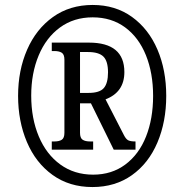

<svg xmlns="http://www.w3.org/2000/svg" viewBox="-20 -745 745 775"><path d="M53 -358Q53 -461 89.5 -544.5Q126 -628 194 -676.5Q262 -725 354 -725Q446 -725 513 -676.5Q580 -628 615.5 -545Q651 -462 651 -358Q651 -254 615.5 -170Q580 -86 512.5 -38Q445 10 353 10Q260 10 192 -39Q124 -88 88.5 -172Q53 -256 53 -358ZM598 -358Q598 -450 569 -522Q540 -594 485 -634.5Q430 -675 354 -675Q278 -675 222 -634Q166 -593 136 -521Q106 -449 106 -359Q106 -267 136.5 -194.5Q167 -122 223.5 -81Q280 -40 356 -40Q431 -40 486 -81Q541 -122 569.5 -194Q598 -266 598 -358ZM189 -174H199Q219 -174 229.5 -181Q240 -188 240 -209V-504Q240 -525 229.5 -532Q219 -539 199 -539H189V-573H339Q482 -573 482 -454Q482 -373 406 -344L480 -200Q488 -184 497 -179Q506 -174 527 -174V-141H439L347 -328H303V-209Q303 -188 313.5 -181Q324 -174 344 -174H356V-141H189ZM338 -370Q382 -370 399 -389.5Q416 -409 416 -453Q416 -498 397.5 -516.5Q379 -535 335 -535H303V-370Z"/></svg>

Font: Noto Serif CondBlack
Style: Regular
Weight: 900
Width: 3
Designer: Monotype Design Team
Foundry: Monotype Imaging Inc.
Version: Version 1.001